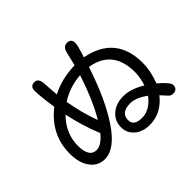

<svg xmlns="http://www.w3.org/2000/svg" viewBox="-170 -1033 1339 1339"><g transform="rotate(-45 500.0 -363.0)"><path d="M468.8 -85.9Q468.8 -148.4 514.6 -188.5Q560.5 -228.5 634.8 -228.5Q707 -228.5 791 -176.8Q810.5 -240.2 810.5 -289.1Q810.5 -508.8 608.4 -542Q528.3 -297.9 429.7 -152.3Q332 -7.8 233.4 -7.8Q167 -7.8 126.5 -62Q85.9 -116.2 85.9 -209Q85.9 -393.6 241.2 -516.6Q222.7 -639.6 222.7 -691.4Q222.7 -736.3 263.7 -736.3Q305.7 -736.3 306.6 -673.8L314.5 -567.4V-564.5Q414.1 -617.2 546.9 -621.1V-624L568.4 -714.8Q579.1 -769.5 618.2 -769.5Q660.2 -769.5 660.2 -726.6Q660.2 -705.1 638.7 -637.7L630.9 -614.3Q894.5 -563.5 894.5 -295.9Q894.5 -219.7 860.4 -127.9Q935.5 -63.5 935.5 -37.1Q935.5 5.9 890.6 5.9Q872.1 5.9 857.4 -9.8L816.4 -54.7Q736.3 44.9 624 44.9Q554.7 44.9 511.7 7.8Q468.8 -29.3 468.8 -85.9ZM337.9 -159.2 336.9 -163.1Q287.1 -284.2 257.8 -422.9Q165 -327.1 165 -209Q165 -93.8 236.3 -93.8Q285.2 -93.8 337.9 -159.2ZM757.8 -108.4Q689.5 -159.2 631.8 -159.2Q539.1 -159.2 539.1 -85.9Q539.1 -28.3 619.1 -28.3Q698.2 -28.3 757.8 -108.4ZM523.4 -542 524.4 -544.9Q415 -537.1 326.2 -479.5Q349.6 -343.8 390.6 -236.3Q460 -350.6 523.4 -542Z"/></g></svg>

Font: jf-openhuninn-2.1
Style: Regular
Weight: 400
Designer: [Kosugi Maru]
Designed by MOTOYA      

[Varela Round]
Joe Prince (Latin component); Avraham Cornfeld (Hebrew component)
Foundry: justfont Co., Ltd.
Version: 2.1